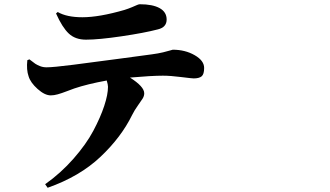

<svg xmlns="http://www.w3.org/2000/svg" viewBox="-20 -804 1540 895"><path d="M241.2 -741.2 249 -748Q291 -723.6 364.3 -723.6Q442.4 -723.6 560.5 -757.8Q579.1 -763.7 595.2 -770.5Q611.3 -777.3 619.1 -780.8Q627 -784.2 631.8 -784.2Q691.4 -784.2 724.1 -766.1Q756.8 -748 756.8 -712.9Q756.8 -676.8 715.8 -667Q652.3 -650.4 546.4 -634.8Q440.4 -619.1 380.9 -619.1Q331.1 -619.1 300.8 -647.5Q270.5 -675.8 241.2 -741.2ZM107.4 -523.4 117.2 -527.3Q135.7 -512.7 144.5 -506.8Q153.3 -501 167 -495.6Q180.7 -490.2 197.3 -490.2Q227.5 -490.2 320.8 -502Q414.1 -513.7 536.1 -530.3Q658.2 -546.9 688.5 -550.8Q717.8 -554.7 740.2 -560.1Q762.7 -565.4 772.9 -568.8Q783.2 -572.3 785.2 -572.3Q842.8 -572.3 887.2 -546.9Q931.6 -521.5 931.6 -487.3Q931.6 -458 919.9 -448.2Q908.2 -438.5 882.8 -438.5Q875 -438.5 824.7 -444.8Q774.4 -451.2 739.3 -451.2Q686.5 -451.2 585.9 -442.4Q652.3 -400.4 652.3 -369.1Q652.3 -356.4 645 -344.7Q637.7 -333 622.6 -312Q607.4 -291 595.7 -267.6Q544.9 -164.1 448.2 -72.8Q351.6 18.6 202.1 71.3L190.4 54.7Q263.7 2.9 322.8 -64.5Q381.8 -131.8 415 -194.3Q448.2 -256.8 465.8 -310.1Q483.4 -363.3 483.4 -399.4Q483.4 -409.2 477.5 -428.7Q386.7 -412.1 326.2 -391.6Q317.4 -388.7 292 -378.9Q266.6 -369.1 249 -364.3Q231.4 -359.4 216.8 -359.4Q188.5 -359.4 155.3 -389.2Q122.1 -418.9 113.3 -448.2Q102.5 -478.5 107.4 -523.4Z"/></svg>

Font: Bpmf Zihi Serif Heavy
Style: Heavy
Weight: 900
Foundry: But Ko
Version: Version 1.320